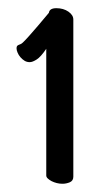

<svg xmlns="http://www.w3.org/2000/svg" viewBox="-20 -720 257 464"><path d="M91.8 -602.1Q78.6 -582.5 68.6 -576.2Q58.6 -569.8 51.8 -569.8Q44.9 -569.8 39.3 -573.2Q33.7 -576.7 29.3 -581.8Q24.9 -586.9 22.5 -592.8Q20 -598.6 20 -603Q20 -606.9 21.2 -608.6Q22.5 -610.4 24.7 -611.3Q26.9 -612.3 29.5 -613.3Q32.2 -614.3 35.2 -617.2Q40 -621.6 50.3 -633.1Q60.5 -644.5 71.3 -657.2Q84 -671.9 98.1 -689Q99.6 -700.2 116.2 -700.2Q133.3 -700.2 145.3 -691.9Q157.2 -683.6 157.2 -672.9V-293Q157.2 -283.2 148.7 -279.5Q140.1 -275.9 130.9 -275.9Q124 -275.9 117.2 -277.6Q110.4 -279.3 104.7 -282.2Q99.1 -285.2 95.5 -288.6Q91.8 -292 91.8 -295.9Z"/></svg>

Font: Grand Hotel
Style: Regular
Weight: 400
Designer: Brian J. Bonislawsky & Jim Lyles for Astigmatic (AOETI)
Foundry: Astigmatic (AOETI)
Version: Version 001.000